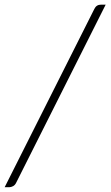

<svg xmlns="http://www.w3.org/2000/svg" viewBox="-24 -742 463 804"><path d="M43.5 23.5Q39 33 30.8 37.5Q22.5 42 14.5 42H-4.5L371 -704.5Q379.5 -722.5 399 -722.5H418.5Z"/></svg>

Font: Lato 2
Style: Italic
Weight: 300
Italic angle: -7°
Designer: Lukasz Dziedzic with Adam Twardoch and Botio Nikoltchev
Foundry: tyPoland Lukasz Dziedzic
Version: Version 2.015; 2015-08-06; http://www.latofonts.com/